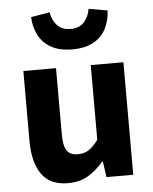

<svg xmlns="http://www.w3.org/2000/svg" viewBox="-54 -812 693 869"><g transform="rotate(-5 292.0 -377.0)"><path d="M220.2 12.2Q137.7 12.2 100.1 -42.7Q62.5 -97.7 62.5 -193.4V-511.2H210.9V-211.9Q210.9 -156.2 226.3 -135.3Q241.7 -114.3 275.9 -114.3Q304.7 -114.3 325.2 -127.7Q345.7 -141.1 368.7 -171.9V-511.2H517.1V0H395.5L385.3 -70.8H381.3Q349.6 -33.2 311.3 -10.5Q272.9 12.2 220.2 12.2ZM292.5 -589.4Q233.9 -589.4 196 -610.8Q158.2 -632.3 139.4 -669.2Q120.6 -706.1 118.7 -751L204.1 -765.6Q209 -731.4 230.5 -706.8Q252 -682.1 292.5 -682.1Q333 -682.1 354.5 -706.8Q376 -731.4 380.9 -765.6L466.3 -751Q464.4 -706.1 445.8 -669.2Q427.2 -632.3 389.4 -610.8Q351.6 -589.4 292.5 -589.4Z"/></g></svg>

Font: Akatab Black
Style: Regular
Weight: 900
Designer: SIL Global
Foundry: SIL Global
Version: Version 4.000